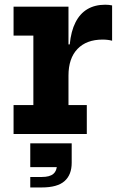

<svg xmlns="http://www.w3.org/2000/svg" viewBox="-20 -580 519 831"><path d="M276.4 -125.2H355.7V0H38.7V-125.2H124.4V-426H38.7V-551.2H276.4ZM465.2 -403.7Q456.3 -406.2 446.1 -407.4Q436 -408.7 424 -408.7Q354.3 -408.7 315.3 -368.1Q276.4 -327.5 276.4 -252.6L250.2 -387.8H281.8Q287.4 -445.2 306.8 -483.3Q326.1 -521.4 358.5 -540.5Q390.9 -559.6 435.7 -559.6Q443.8 -559.6 451 -558.8Q458.3 -558.1 465.2 -556.6ZM111 40.3H290.3V117.7L242.2 143.5H111ZM226.5 84 290.3 79.5V124.5Q290.3 176.5 259.3 203.9Q228.4 231.3 160.6 231.3H111V186H160.6Q194.8 186 210.7 172.8Q226.5 159.7 226.5 132.4Z"/></svg>

Font: Hepta Slab ExtraLight
Style: Regular
Weight: 200
Designer: Michael LaGattuta
Foundry: Michael LaGattuta
Version: Version 1.100